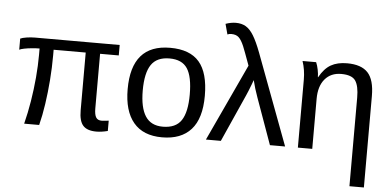

<svg xmlns="http://www.w3.org/2000/svg" viewBox="-58 -844 2385 1170"><g transform="rotate(5 1134.5 -259.0)"><path d="M549.8 9.8Q493.7 9.8 468.8 -17.8Q443.8 -45.4 443.8 -110.8V-464.4H247.6V-429.2Q247.6 -355 241.7 -278.3Q235.8 -201.7 225.3 -130.4Q214.8 -59.1 199.7 0H107.9Q125 -67.4 137 -140.6Q148.9 -213.9 155.3 -286.9Q161.6 -359.9 161.6 -425.3V-464.4Q140.1 -464.4 114.7 -461.9Q89.4 -459.5 68.4 -455.3Q47.4 -451.2 38.6 -446.3V-514.2Q50.3 -520 76.4 -524.2Q102.5 -528.3 127.9 -528.3H646V-464.4H531.7V-129.9Q531.7 -92.8 542 -75.7Q552.2 -58.6 577.6 -59.1Q588.4 -59.6 598.6 -60.8Q608.9 -62 619.6 -63V0Q581.5 9.8 549.8 9.8Z M1189.9 -264.6Q1189.9 -126 1128.9 -58.1Q1067.9 9.8 951.7 9.8Q835.9 9.8 776.9 -60.8Q717.8 -131.3 717.8 -264.6Q717.8 -538.1 954.6 -538.1Q1075.7 -538.1 1132.8 -471.4Q1189.9 -404.8 1189.9 -264.6ZM1097.7 -264.6Q1097.7 -374 1065.2 -423.6Q1032.7 -473.1 956.1 -473.1Q878.9 -473.1 844.5 -422.6Q810.1 -372.1 810.1 -264.6Q810.1 -160.2 844 -107.7Q877.9 -55.2 950.7 -55.2Q1029.8 -55.2 1063.7 -106Q1097.7 -156.7 1097.7 -264.6Z M1439 -471.2Q1406.2 -562 1395.5 -587.4Q1379.9 -624 1363.5 -639.2Q1347.2 -654.3 1318.4 -654.3Q1303.7 -654.3 1294.4 -649.4L1277.3 -712.9Q1310.5 -724.6 1340.3 -724.6Q1375.5 -724.6 1401.1 -709.5Q1426.8 -694.3 1449 -658Q1471.2 -621.6 1495.6 -557.1L1704.1 0H1611.3L1510.3 -281.7Q1500.5 -309.1 1492.4 -335.2Q1484.4 -361.3 1478.5 -386.2Q1476.1 -378.9 1468.5 -359.1Q1460.9 -339.4 1452.9 -319.3Q1444.8 -299.3 1440.9 -291L1311 0H1219.7Z M2204.1 -352.1V207H2115.7V-335Q2115.7 -406.2 2093.8 -438.2Q2071.8 -470.2 2006.8 -470.2Q1943.4 -470.2 1906.7 -426.8Q1870.1 -383.3 1870.1 -306.2V0H1782.2V-415.5Q1782.2 -475.6 1764.6 -528.3H1847.7Q1856 -509.3 1861.1 -483.6Q1866.2 -458 1866.2 -438H1867.7Q1897.9 -492.7 1937.7 -515.4Q1977.5 -538.1 2036.6 -538.1Q2123.5 -538.1 2163.8 -494.9Q2204.1 -451.7 2204.1 -352.1Z"/></g></svg>

Font: Arimo
Style: Regular
Weight: 400
Designer: Steve Matteson
Foundry: Monotype Imaging Inc.
Version: Version 1.33